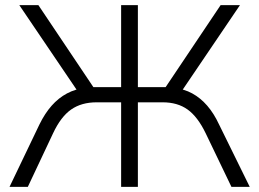

<svg xmlns="http://www.w3.org/2000/svg" viewBox="-20 -725 1005 745"><path d="M17 0 133 -242Q154 -285 180.5 -315Q207 -345 240 -362.5Q273 -380 311 -384L288 -361L55 -705H129L353 -371L332 -387H450V-705H515V-387H635L612 -371L836 -705H911L678 -361L654 -384Q694 -380 726 -362.5Q758 -345 784 -315Q810 -285 830 -242L949 0H878L778 -208Q747 -272 708 -300Q669 -328 611 -328H515V0H450V-328H355Q296 -328 256 -300Q216 -272 186 -208L88 0Z"/></svg>

Font: Nunito Sans 10pt Light
Style: Regular
Weight: 300
Designer: Vernon Adams
Foundry: Vernon Adams
Version: Version 3.101;gftools[0.9.27]